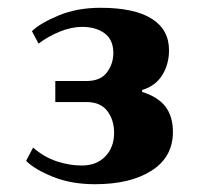

<svg xmlns="http://www.w3.org/2000/svg" viewBox="-20 -730 518 493"><path d="M47 -317 65 -351Q94 -326 126.5 -315.5Q159 -305 190 -305Q228 -305 250.5 -328.5Q273 -352 273 -389Q273 -422 255.5 -445Q238 -468 202 -468H122V-522H202Q238 -522 254.5 -544Q271 -566 271 -594Q271 -628 248.5 -644.5Q226 -661 191 -661Q164 -661 134 -649Q104 -637 79 -618L62 -650Q84 -671 131 -690.5Q178 -710 238 -710Q325 -710 369.5 -682Q414 -654 414 -601Q414 -565 396.5 -537Q379 -509 345 -499V-494Q386 -481 405 -456Q424 -431 424 -391Q424 -327 369.5 -292Q315 -257 224 -257Q163 -257 116 -276Q69 -295 47 -317Z"/></svg>

Font: Trirong ExtraBold
Style: Regular
Weight: 800
Designer: Katatrad Team
Foundry: CadsonDemak
Version: Version 1.001